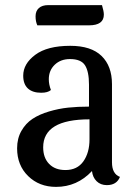

<svg xmlns="http://www.w3.org/2000/svg" viewBox="-20 -709 531 751"><path d="M378.9 -689Q386.2 -664.6 386.2 -651.9Q386.2 -609.9 328.1 -609.9H126Q119.1 -625 119.1 -645Q119.1 -666 132.1 -677.5Q145 -689 168.9 -689ZM339.8 -40Q281.7 22 199.2 22Q133.3 22 90.1 -20.3Q46.9 -62.5 46.9 -128.9Q46.9 -167.5 63.7 -197Q80.6 -226.6 107.2 -244.1Q133.8 -261.7 171.6 -272.9Q209.5 -284.2 247.1 -288.1Q284.7 -292 328.1 -292V-377.9Q328.1 -429.2 312.5 -453.6Q296.9 -478 253.9 -478Q217.3 -478 194.1 -455.8Q170.9 -433.6 170.9 -398.9Q170.9 -378.4 179.2 -356.9Q167 -346.2 141.1 -346.2Q107.4 -346.2 89.1 -363Q70.8 -379.9 70.8 -413.1Q70.8 -459.5 117.9 -494.6Q165 -529.8 254.9 -529.8Q336.4 -529.8 377.2 -490.2Q418 -450.7 418 -379.9V-74.2Q418 -28.8 449.2 -17.1Q436.5 15.1 397.9 15.1Q373.5 15.1 357.9 -0.2Q342.3 -15.6 339.8 -40ZM235.8 -43.9Q282.2 -43.9 306.2 -77.9Q330.1 -111.8 330.1 -164.1V-242.2Q148.9 -242.2 148.9 -132.8Q148.9 -91.8 172.1 -67.9Q195.3 -43.9 235.8 -43.9Z"/></svg>

Font: Sansita Light
Style: Regular
Weight: 300
Designer: Pablo Cosgaya
Foundry: Omnibus-Type
Version: Version 1.006;hotconv 1.0.109;makeotfexe 2.5.65596